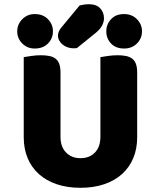

<svg xmlns="http://www.w3.org/2000/svg" viewBox="-20 -878 758 914"><path d="M62 -729Q62 -762 86 -786.5Q110 -811 145 -811Q185 -811 208.5 -786.5Q232 -762 232 -729Q232 -695 208.5 -671Q185 -647 145 -647Q110 -647 86 -671Q62 -695 62 -729ZM486 -729Q486 -762 508.5 -786.5Q531 -811 571 -811Q608 -811 632 -786.5Q656 -762 656 -729Q656 -695 632 -671Q608 -647 571 -647Q531 -647 508.5 -671Q486 -695 486 -729ZM359 -852Q383 -858 402 -858Q439 -858 457 -838.5Q475 -819 475 -791Q475 -774 466 -756.5Q457 -739 435 -721L346 -649Q341 -648 331 -648Q316 -648 302.5 -652.5Q289 -657 278.5 -665.5Q268 -674 262 -685Q256 -696 256 -708Q256 -728 272 -747ZM633 -224Q633 -170 614.5 -125.5Q596 -81 561 -49.5Q526 -18 476 -1Q426 16 363 16Q300 16 250 -1Q200 -18 165 -49.5Q130 -81 111.5 -125.5Q93 -170 93 -224V-606Q104 -608 128 -611.5Q152 -615 174 -615Q197 -615 214.5 -611.5Q232 -608 244 -599Q256 -590 262 -574Q268 -558 268 -532V-227Q268 -179 294.5 -152Q321 -125 363 -125Q406 -125 432 -152Q458 -179 458 -227V-606Q469 -608 493 -611.5Q517 -615 539 -615Q562 -615 579.5 -611.5Q597 -608 609 -599Q621 -590 627 -574Q633 -558 633 -532Z"/></svg>

Font: Baloo Paaji
Style: Regular
Weight: 400
Designer: Shuchita Grover and Ek Type
Foundry: Ek Type
Version: Version 1.007;PS 1.000;hotconv 1.0.88;makeotf.lib2.5.647800